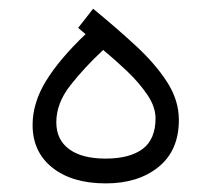

<svg xmlns="http://www.w3.org/2000/svg" viewBox="-20 -428 491 446"><path d="M178.7 -348.6 161.6 -363.3 196.3 -407.7Q250.5 -363.3 295.9 -321.3Q341.3 -279.3 368.4 -237.1Q395.5 -194.8 395.5 -149.4Q395.5 -78.6 348.4 -40.3Q301.3 -2 225.6 -2Q147.5 -2 101.6 -38.6Q55.7 -75.2 55.7 -137.7Q55.7 -189 86.9 -240Q118.2 -291 178.7 -348.6ZM341.3 -153.3Q341.3 -179.7 322.5 -207.5Q303.7 -235.4 275.9 -262Q248 -288.6 219.7 -312Q176.8 -272 143.8 -230.2Q110.8 -188.5 110.8 -144Q110.8 -103.5 140.6 -81.5Q170.4 -59.6 225.1 -59.6Q281.2 -59.6 311.3 -82Q341.3 -104.5 341.3 -153.3Z"/></svg>

Font: Vazirmatn FD ExtraLight
Style: Regular
Weight: 200
Designer: Saber Rastikerdar
Foundry: Saber Rastikerdar
Version: Version 33.003